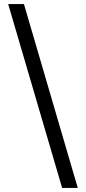

<svg xmlns="http://www.w3.org/2000/svg" viewBox="-20 -720 421 940"><path d="M20 -700.2H97.2L360.8 200.2H284.2Z"/></svg>

Font: LT Superior
Style: Regular
Weight: 400
Designer: Daniel Lyons
Foundry: LyonsType
Version: Version 1.000